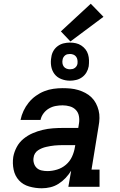

<svg xmlns="http://www.w3.org/2000/svg" viewBox="-20 -1000 640 1028"><path d="M203 8Q169 8 136 -1.5Q103 -11 81.5 -34.5Q60 -58 53 -91.5Q46 -125 51 -160Q56 -187 69.5 -212.5Q83 -238 105.5 -256.5Q128 -275 154.5 -286.5Q181 -298 208.5 -304.5Q236 -311 263 -313Q290 -315 317 -315H399L403 -340Q406 -359 402.5 -378.5Q399 -398 386 -411.5Q373 -425 354 -430.5Q335 -436 315 -436Q297 -436 278 -432.5Q259 -429 242 -419Q225 -409 213 -393Q201 -377 197 -358H90Q95 -383 106 -406.5Q117 -430 133.5 -450.5Q150 -471 171.5 -486.5Q193 -502 217 -511.5Q241 -521 266 -524.5Q291 -528 315 -528Q337 -528 358 -526Q379 -524 399 -518Q419 -512 437 -502.5Q455 -493 469.5 -479Q484 -465 493.5 -447Q503 -429 508 -409Q513 -389 512.5 -367.5Q512 -346 508 -325L470 -92H513V0H346L361 -86Q348 -65 331 -47Q314 -29 293.5 -16Q273 -3 250 2.5Q227 8 204 8ZM234 -84Q259 -84 285.5 -92Q312 -100 333 -118Q354 -136 365.5 -161Q377 -186 381 -212L383 -223H317Q306 -223 294.5 -222.5Q283 -222 272 -221Q261 -220 250 -218Q239 -216 227.5 -213.5Q216 -211 205 -206.5Q194 -202 184 -195.5Q174 -189 167.5 -178.5Q161 -168 160 -157Q157 -142 161.5 -126.5Q166 -111 176.5 -101Q187 -91 202.5 -87.5Q218 -84 234 -84ZM355 -568Q330 -568 307.5 -577Q285 -586 271.5 -604Q258 -622 254 -646Q250 -670 255 -695Q257 -712 266 -727.5Q275 -743 289.5 -753.5Q304 -764 321 -768Q338 -772 355 -772Q371 -772 386.5 -768.5Q402 -765 415 -756.5Q428 -748 437.5 -736Q447 -724 451.5 -709Q456 -694 456.5 -678Q457 -662 455 -645Q452 -628 443 -612.5Q434 -597 419.5 -586.5Q405 -576 388 -572Q371 -568 355 -568ZM355 -629Q361 -629 368 -630.5Q375 -632 381 -636.5Q387 -641 390.5 -647Q394 -653 395 -660Q396 -670 394.5 -679.5Q393 -689 387.5 -696.5Q382 -704 373 -707.5Q364 -711 355 -711Q348 -711 341 -709.5Q334 -708 328.5 -703.5Q323 -699 319.5 -693Q316 -687 315 -680Q313 -670 314.5 -660.5Q316 -651 321.5 -643.5Q327 -636 336 -632.5Q345 -629 355 -629ZM357 -778 306 -832 466 -980 534 -910Z"/></svg>

Font: Iosevka Etoile SmBdObl
Style: Regular
Weight: 600
Italic angle: -9°
Designer: Belleve Invis
Foundry: Belleve Invis
Version: Version 15.5.2; ttfautohint (v1.8.4)